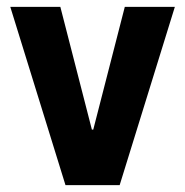

<svg xmlns="http://www.w3.org/2000/svg" viewBox="-20 -540 540 560"><path d="M171 0 10 -520H156L248 -162H252L344 -520H490L329 0Z"/></svg>

Font: M PLUS 1 Code
Style: Regular
Weight: 400
Designer: Coji Morishita
Foundry: UNDERFOREST DESIGN
Version: Version 1.005